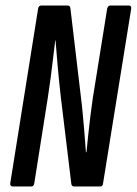

<svg xmlns="http://www.w3.org/2000/svg" viewBox="-20 -675 495 695"><path d="M27 0Q16 0 17 -11L118 -644Q120 -655 129 -655H225Q234 -655 235 -644L277 -289Q281 -251 284.5 -208Q288 -165 291 -124H293Q296 -153 299.5 -188Q303 -223 307.5 -257.5Q312 -292 316 -320L368 -644Q371 -655 379 -655H446Q456 -655 455 -644L353 -11Q352 0 343 0H248Q239 0 238 -11L200 -325Q194 -378 189 -433Q184 -488 181 -529H180Q176 -499 172 -463Q168 -427 163 -390.5Q158 -354 153 -321L104 -11Q102 0 93 0Z"/></svg>

Font: Sofia Sans Extra Condensed SemiBold
Style: Italic
Weight: 600
Italic angle: -9°
Designer: Botio Nikoltchev, Ani Petrova
Foundry: lettersoup
Version: Version 4.101